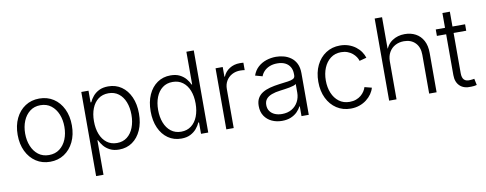

<svg xmlns="http://www.w3.org/2000/svg" viewBox="-73 -1099 4238 1675"><g transform="rotate(-10 2046.0 -262.0)"><path d="M291.5 11.7Q221.2 11.7 167 -23.9Q112.8 -59.6 82.3 -122.8Q51.8 -186 51.8 -268.1Q51.8 -351.1 82.3 -414.3Q112.8 -477.5 167 -512.9Q221.2 -548.3 291.5 -548.3Q362.8 -548.3 417 -512.9Q471.2 -477.5 501.7 -414.1Q532.2 -350.6 532.2 -268.1Q532.2 -186 501.7 -122.8Q471.2 -59.6 417 -23.9Q362.8 11.7 291.5 11.7ZM291.5 -47.9Q347.2 -47.9 386.2 -77.6Q425.3 -107.4 445.6 -157.2Q465.8 -207 465.8 -268.1Q465.8 -329.1 445.3 -379.2Q424.8 -429.2 386 -459.2Q347.2 -489.3 291.5 -489.3Q236.8 -489.3 198 -459.2Q159.2 -429.2 138.7 -379.4Q118.2 -329.6 118.2 -268.1Q118.2 -207 138.7 -157.2Q159.2 -107.4 197.8 -77.6Q236.3 -47.9 291.5 -47.9Z M663.6 204.1V-541H727.5V-437.5H733.9Q745.1 -463.4 766.4 -489Q787.6 -514.6 821 -531.5Q854.5 -548.3 902.3 -548.3Q969.2 -548.3 1019.5 -513.4Q1069.8 -478.5 1098.1 -415.5Q1126.5 -352.5 1126.5 -269Q1126.5 -185.1 1098.4 -122.1Q1070.3 -59.1 1020 -23.9Q969.7 11.2 902.8 11.2Q855.5 11.2 822 -5.9Q788.6 -22.9 767.3 -48.8Q746.1 -74.7 733.9 -101.1H729V204.1ZM894 -48.3Q946.8 -48.3 983.9 -77.1Q1021 -106 1040.5 -156.2Q1060.1 -206.5 1060.1 -269.5Q1060.1 -333 1040.5 -382.6Q1021 -432.1 983.9 -460.4Q946.8 -488.8 894 -488.8Q841.3 -488.8 804.2 -460.9Q767.1 -433.1 747.6 -383.8Q728 -334.5 728 -269.5Q728 -205.1 747.6 -155Q767.1 -105 804.4 -76.7Q841.8 -48.3 894 -48.3Z M1453.6 11.2Q1387.2 11.2 1336.7 -23.9Q1286.1 -59.1 1258.1 -122.1Q1230 -185.1 1230 -269Q1230 -352.5 1258.3 -415.5Q1286.6 -478.5 1337.2 -513.4Q1387.7 -548.3 1454.1 -548.3Q1502.4 -548.3 1535.6 -531.5Q1568.8 -514.6 1590.1 -489Q1611.3 -463.4 1622.6 -437.5H1627.4V-727.5H1692.9V0H1628.9V-101.1H1622.6Q1611.3 -74.7 1589.6 -48.8Q1567.9 -22.9 1534.7 -5.9Q1501.5 11.2 1453.6 11.2ZM1462.4 -48.3Q1515.1 -48.3 1552.2 -76.7Q1589.4 -105 1608.9 -155Q1628.4 -205.1 1628.4 -269.5Q1628.4 -334.5 1608.9 -383.8Q1589.4 -433.1 1552.2 -460.9Q1515.1 -488.8 1462.4 -488.8Q1409.7 -488.8 1372.6 -460.4Q1335.4 -432.1 1315.9 -382.6Q1296.4 -333 1296.4 -269.5Q1296.4 -206.5 1315.9 -156.2Q1335.4 -106 1372.8 -77.1Q1410.2 -48.3 1462.4 -48.3Z M1853 0V-541H1916.5V-455.6H1920.9Q1937.5 -497.6 1977.1 -522.9Q2016.6 -548.3 2067.9 -548.3Q2076.2 -548.3 2085.2 -547.9Q2094.2 -547.4 2100.6 -546.9V-481Q2096.7 -481.9 2085.7 -483.2Q2074.7 -484.4 2061.5 -484.4Q2020.5 -484.4 1988 -466.8Q1955.6 -449.2 1937 -418Q1918.5 -386.7 1918.5 -345.2V0Z M2346.2 11.7Q2296.9 11.7 2256.1 -7.1Q2215.3 -25.9 2190.9 -62.5Q2166.5 -99.1 2166.5 -151.4Q2166.5 -191.9 2181.9 -219.2Q2197.3 -246.6 2225.3 -264.2Q2253.4 -281.7 2292 -292Q2330.6 -302.2 2376.5 -308.1Q2422.4 -314 2453.9 -318.1Q2485.4 -322.3 2501.7 -331.5Q2518.1 -340.8 2518.1 -361.3V-373Q2518.1 -409.2 2502.9 -435.3Q2487.8 -461.4 2459.2 -475.6Q2430.7 -489.7 2390.1 -489.7Q2351.1 -489.7 2321.5 -477.5Q2292 -465.3 2272.7 -445.1Q2253.4 -424.8 2245.1 -400.9L2181.6 -418.5Q2197.3 -463.4 2228.8 -491.9Q2260.3 -520.5 2302 -534.4Q2343.8 -548.3 2388.7 -548.3Q2422.4 -548.3 2456.8 -539.3Q2491.2 -530.3 2520 -509.5Q2548.8 -488.8 2566.2 -454.1Q2583.5 -419.4 2583.5 -368.2V0H2519V-85.9H2514.6Q2502.9 -61 2480.5 -38.8Q2458 -16.6 2424.6 -2.4Q2391.1 11.7 2346.2 11.7ZM2356 -47.4Q2405.8 -47.4 2442.1 -68.8Q2478.5 -90.3 2498.3 -127.2Q2518.1 -164.1 2518.1 -208V-284.7Q2511.2 -278.3 2495.1 -272.9Q2479 -267.6 2458.3 -263.7Q2437.5 -259.8 2415.8 -256.8Q2394 -253.9 2376.5 -251.5Q2331.1 -246.1 2298.8 -233.9Q2266.6 -221.7 2249.8 -201.2Q2232.9 -180.7 2232.9 -148.4Q2232.9 -116.2 2248.8 -93.8Q2264.6 -71.3 2292.5 -59.3Q2320.3 -47.4 2356 -47.4Z M2955.1 10.3Q2884.8 10.3 2830.6 -25.1Q2776.4 -60.5 2745.8 -123.5Q2715.3 -186.5 2715.3 -268.6Q2715.3 -351.6 2745.8 -414.6Q2776.4 -477.5 2830.6 -512.9Q2884.8 -548.3 2955.1 -548.3Q2997.1 -548.3 3032 -536.1Q3066.9 -523.9 3094 -503.2Q3121.1 -482.4 3138.9 -456.3Q3156.7 -430.2 3164.6 -403.3L3101.6 -386.7Q3097.2 -403.8 3085.2 -421.9Q3073.2 -439.9 3054.9 -455.1Q3036.6 -470.2 3011.7 -479.7Q2986.8 -489.3 2955.1 -489.3Q2900.4 -489.3 2861.6 -459.5Q2822.8 -429.7 2802.2 -379.9Q2781.7 -330.1 2781.7 -268.6Q2781.7 -207 2802.2 -157.5Q2822.8 -107.9 2861.6 -78.6Q2900.4 -49.3 2955.1 -49.3Q2986.8 -49.3 3012.2 -58.6Q3037.6 -67.9 3056.2 -83.5Q3074.7 -99.1 3086.7 -117.7Q3098.6 -136.2 3103.5 -153.8L3166.5 -137.7Q3159.2 -109.9 3140.9 -83.5Q3122.6 -57.1 3095.2 -35.9Q3067.9 -14.6 3032.5 -2.2Q2997.1 10.3 2955.1 10.3Z M3360.8 -335.4V0H3295.4V-727.5H3360.8V-414.6H3347.7Q3370.6 -484.9 3418.5 -516.6Q3466.3 -548.3 3528.3 -548.3Q3583.5 -548.3 3625.7 -525.4Q3668 -502.4 3691.9 -458Q3715.8 -413.6 3715.8 -348.6V0H3649.9V-343.8Q3649.9 -411.1 3612.3 -449.7Q3574.7 -488.3 3511.7 -488.3Q3469.2 -488.3 3435.1 -470.2Q3400.9 -452.1 3380.9 -417.7Q3360.8 -383.3 3360.8 -335.4Z M4063.5 -541V-483.9H3803.7V-541ZM3885.7 -672.4H3951.7V-127Q3951.7 -87.4 3969 -69.3Q3986.3 -51.3 4022.9 -54.2Q4030.8 -54.7 4041 -55.9Q4051.3 -57.1 4060.1 -58.6L4071.8 -2Q4061 1 4047.9 2.7Q4034.7 4.4 4022 4.4Q3957.5 8.3 3921.6 -25.9Q3885.7 -60.1 3885.7 -122.1Z"/></g></svg>

Font: Inter 17pt Light
Style: Regular
Weight: 300
Version: Version 4.001;git-66647c0bb